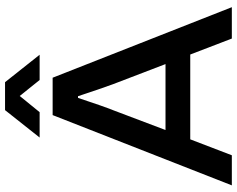

<svg xmlns="http://www.w3.org/2000/svg" viewBox="-106 -802 908 735"><g transform="rotate(-90 347.5 -434.0)"><path d="M189 -735.8 293.9 -868.2H400.9L505.9 -735.8H409.2L348.1 -812L286.1 -735.8ZM5.9 0 274.9 -686H418L688 0H567.9L506.8 -159.2H182.1L121.1 0ZM217.8 -253.9H470.2L393.1 -455.1Q375.5 -502.9 347.2 -588.9H340.8Q308.1 -490.2 293.9 -455.1Z"/></g></svg>

Font: Archivo Medium
Style: Regular
Weight: 500
Designer: Hector Gatti
Foundry: Omnibus-Type
Version: Version 2.001